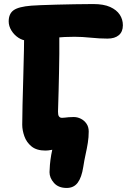

<svg xmlns="http://www.w3.org/2000/svg" viewBox="-20 -733 630 950"><path d="M310 197Q269 197 247 172Q225 147 225 119Q225 106 227 82.5Q229 59 233.5 33Q238 7 244 -11L287 -16Q284 -8 269 -1.5Q254 5 236 8.5Q218 12 205 12Q161 12 136 -8.5Q111 -29 100.5 -59Q90 -89 90 -116Q90 -156 91.5 -215.5Q93 -275 95 -344.5Q97 -414 98.5 -485Q100 -556 99 -619L271 -625Q273 -598 273.5 -556.5Q274 -515 273.5 -467Q273 -419 272 -371.5Q271 -324 270 -283Q269 -242 268 -214.5Q267 -187 267 -181Q267 -173 268 -167Q269 -161 271.5 -157.5Q274 -154 277.5 -152Q281 -150 287 -150Q293 -150 301 -151Q309 -152 320 -153Q331 -154 345 -154Q363 -154 380 -145.5Q397 -137 408 -121Q419 -105 419 -82Q419 -54 414.5 -26Q410 2 403.5 31Q397 60 392 93Q384 145 364.5 171Q345 197 310 197ZM116 -532Q93 -532 71.5 -546Q50 -560 36.5 -582Q23 -604 23 -627Q23 -665 47.5 -682.5Q72 -700 135 -705Q149 -706 182 -707.5Q215 -709 258.5 -710Q302 -711 349.5 -712Q397 -713 441 -713Q493 -713 525 -698.5Q557 -684 572.5 -660.5Q588 -637 588 -608Q588 -576 568 -559Q548 -542 512 -542Q473 -542 429.5 -546.5Q386 -551 349 -551Q299 -551 252.5 -546.5Q206 -542 170.5 -537Q135 -532 116 -532Z"/></svg>

Font: Shantell Sans ExtraBold
Style: Regular
Weight: 800
Designer: Stephen Nixon, Anya Danilova, Shantell Martin
Foundry: Arrow Type
Version: Version 1.011;[c5ecc13dd]